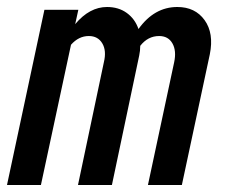

<svg xmlns="http://www.w3.org/2000/svg" viewBox="-22 -529 642 549"><path d="M-2 0 105 -501H202L193 -460Q234 -509 284 -509Q317 -509 340.5 -492Q364 -475 374 -446Q419 -509 485 -509Q536 -509 563 -471.5Q590 -434 578 -374L498 0H401L476 -351Q483 -384 471 -405Q459 -426 433 -426Q401 -426 379 -398Q379 -384 376 -370L298 0H201L275 -351Q283 -384 270.5 -405Q258 -426 232 -426Q203 -426 181 -401L95 0Z"/></svg>

Font: Red Hat Mono Medium
Style: Italic
Weight: 500
Italic angle: -12°
Monospace: yes
Designer: Pentagram, MCKL
Foundry: Pentagram, MCKL
Version: Version 1.023; ttfautohint (v1.8.3)